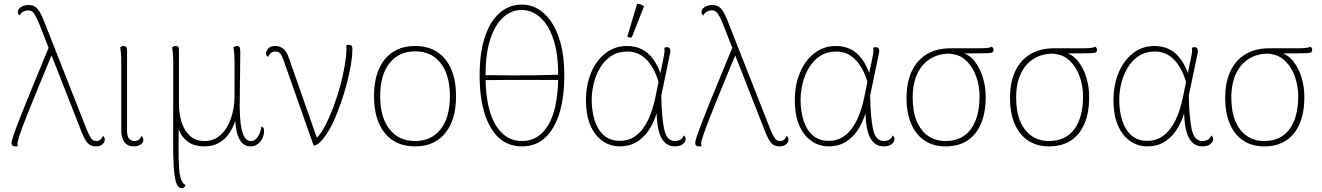

<svg xmlns="http://www.w3.org/2000/svg" viewBox="-20 -752 6901 1002"><path d="M479 12Q465 12 453 6.5Q441 1 430 -15Q419 -31 407 -60L188 -619Q177 -647 168 -664.5Q159 -682 149.5 -690Q140 -698 127 -698Q113 -698 100.5 -690.5Q88 -683 82 -671Q78 -674 75.5 -678.5Q73 -683 73 -689Q73 -705 90 -715.5Q107 -726 129 -726Q154 -726 168.5 -713Q183 -700 194 -677.5Q205 -655 216 -626L433 -75Q443 -51 453.5 -33.5Q464 -16 483 -16Q497 -16 505.5 -25Q514 -34 518 -43Q522 -39 524.5 -34Q527 -29 527 -23Q527 -16 522 -7.5Q517 1 506.5 6.5Q496 12 479 12ZM59 12Q51 12 46.5 8.5Q42 5 41 0.5Q40 -4 40 -7Q40 -15 50 -44.5Q60 -74 77 -118Q94 -162 115 -214Q136 -266 158 -319Q180 -372 200 -421Q220 -470 235 -506L255 -477Q243 -448 225 -405Q207 -362 186.5 -312Q166 -262 145.5 -211.5Q125 -161 108 -117Q91 -73 81 -42.5Q71 -12 71 -1Q71 0 71.5 4Q72 8 73 10Q72 11 68 11.5Q64 12 59 12Z M680 12Q645 12 629 -11Q613 -34 613 -71V-417Q613 -447 611.5 -469.5Q610 -492 607 -504Q610 -507 614 -509.5Q618 -512 625 -512Q634 -512 638.5 -506.5Q643 -501 643 -490V-69Q643 -41 653.5 -28.5Q664 -16 681 -16Q696 -16 704.5 -23Q713 -30 719 -43Q724 -37 726 -32Q728 -27 728 -22Q728 -6 712.5 3Q697 12 680 12Z M928 230Q909 230 899.5 202Q890 174 886.5 115.5Q883 57 883.5 -34Q884 -125 884 -251V-440Q883 -463 881.5 -480Q880 -497 878 -504Q881 -507 885.5 -509.5Q890 -512 897 -512Q911 -512 912.5 -502.5Q914 -493 914 -482Q914 -448 914 -413.5Q914 -379 914 -345Q914 -311 914 -276.5Q914 -242 914 -208Q914 -161 927 -117Q940 -73 969.5 -44.5Q999 -16 1049 -16Q1097 -16 1132 -48.5Q1167 -81 1185.5 -135Q1204 -189 1204 -251Q1204 -348 1204 -415Q1204 -482 1198 -504Q1200 -506 1204.5 -509Q1209 -512 1216 -512Q1231 -512 1232.5 -500Q1234 -488 1234 -474L1231 -203Q1231 -172 1233 -139Q1235 -106 1241 -78Q1247 -50 1258.5 -33Q1270 -16 1289 -16Q1306 -16 1317 -27.5Q1328 -39 1335 -56.5Q1342 -74 1344 -91Q1349 -90 1353.5 -86Q1358 -82 1358 -68Q1358 -46 1348 -27.5Q1338 -9 1322.5 1.5Q1307 12 1289 12Q1258 12 1240 -10Q1222 -32 1214.5 -68.5Q1207 -105 1207 -150H1216Q1204 -100 1181 -63.5Q1158 -27 1124.5 -7.5Q1091 12 1049 12Q992 12 959 -13.5Q926 -39 912.5 -77.5Q899 -116 899 -154H913Q913 -66 912 7Q911 80 915 130.5Q919 181 934 202Q937 206 940.5 208.5Q944 211 948 213Q948 217 943 223.5Q938 230 928 230Z M1617 8 1460 -437Q1451 -462 1442.5 -472.5Q1434 -483 1418 -483Q1401 -483 1392 -474Q1383 -465 1379 -455Q1375 -457 1371.5 -462Q1368 -467 1368 -474Q1368 -482 1378 -497Q1388 -512 1418 -512Q1438 -512 1456.5 -499Q1475 -486 1487 -451L1637 -23L1616 -26Q1630 -26 1648 -49.5Q1666 -73 1684.5 -111Q1703 -149 1720 -194Q1740 -247 1755.5 -304Q1771 -361 1779.5 -412Q1788 -463 1788 -497Q1788 -502 1787.5 -507.5Q1787 -513 1786 -514Q1788 -515 1791.5 -516.5Q1795 -518 1800 -518Q1813 -518 1816 -511Q1819 -504 1819 -499Q1819 -459 1810.5 -410Q1802 -361 1788.5 -310.5Q1775 -260 1758.5 -213.5Q1742 -167 1727 -132Q1708 -89 1687.5 -57.5Q1667 -26 1649 -9Q1631 8 1617 8Z M2146 12Q2045 12 1988.5 -57Q1932 -126 1932 -250Q1932 -333 1957.5 -391.5Q1983 -450 2031 -481Q2079 -512 2146 -512Q2214 -512 2261.5 -481Q2309 -450 2334.5 -391.5Q2360 -333 2360 -250Q2360 -126 2303.5 -57Q2247 12 2146 12ZM2146 -16Q2232 -16 2280 -78Q2328 -140 2328 -250Q2328 -360 2280 -422Q2232 -484 2146 -484Q2061 -484 2012.5 -422Q1964 -360 1964 -250Q1964 -140 2012.5 -78Q2061 -16 2146 -16Z M2704 -728Q2767 -728 2817 -684Q2867 -640 2896 -557.5Q2925 -475 2925 -359Q2925 -184 2867 -86Q2809 12 2704 12Q2599 12 2541 -86Q2483 -184 2483 -359Q2483 -475 2510 -557.5Q2537 -640 2587 -684Q2637 -728 2704 -728ZM2702 -700Q2649 -700 2606.5 -662Q2564 -624 2539 -548.5Q2514 -473 2514 -360Q2589 -359 2648.5 -358.5Q2708 -358 2766.5 -359Q2825 -360 2893 -362Q2893 -475 2867 -550Q2841 -625 2798 -662.5Q2755 -700 2702 -700ZM2704 -16Q2790 -16 2839.5 -96.5Q2889 -177 2893 -335Q2827 -335 2770.5 -335Q2714 -335 2653.5 -335Q2593 -335 2514 -334Q2518 -177 2568.5 -96.5Q2619 -16 2704 -16Z M3212 12Q3184 12 3154 0Q3124 -12 3097.5 -40Q3071 -68 3054.5 -114.5Q3038 -161 3038 -231Q3038 -308 3064.5 -372Q3091 -436 3139.5 -474Q3188 -512 3253 -512Q3294 -512 3327.5 -496Q3361 -480 3387.5 -445Q3414 -410 3433 -352L3419 -316Q3398 -394 3356 -438.5Q3314 -483 3255 -483Q3205 -483 3169.5 -459.5Q3134 -436 3111.5 -398Q3089 -360 3078.5 -316Q3068 -272 3068 -231Q3068 -174 3083 -125Q3098 -76 3130.5 -46.5Q3163 -17 3215 -17Q3256 -17 3286 -35.5Q3316 -54 3337 -83.5Q3358 -113 3371.5 -147Q3385 -181 3393 -213Q3401 -245 3405 -267L3444 -457Q3447 -473 3448 -481.5Q3449 -490 3447 -502Q3449 -504 3452.5 -505Q3456 -506 3460 -506Q3470 -506 3474 -500.5Q3478 -495 3478.5 -488Q3479 -481 3477 -474L3431 -253Q3433 -141 3446 -78.5Q3459 -16 3502 -16Q3518 -16 3530.5 -23Q3543 -30 3548 -45Q3558 -39 3558 -25Q3558 -12 3543.5 0Q3529 12 3502 12Q3455 12 3430.5 -34.5Q3406 -81 3406 -193L3413 -185Q3402 -136 3377 -90.5Q3352 -45 3311.5 -16.5Q3271 12 3212 12ZM3277 -557Q3273 -556 3264.5 -557Q3256 -558 3254 -562L3305 -732Q3316 -731 3324.5 -728.5Q3333 -726 3341 -719Z M4047 12Q4033 12 4021 6.5Q4009 1 3998 -15Q3987 -31 3975 -60L3756 -619Q3745 -647 3736 -664.5Q3727 -682 3717.5 -690Q3708 -698 3695 -698Q3681 -698 3668.5 -690.5Q3656 -683 3650 -671Q3646 -674 3643.5 -678.5Q3641 -683 3641 -689Q3641 -705 3658 -715.5Q3675 -726 3697 -726Q3722 -726 3736.5 -713Q3751 -700 3762 -677.5Q3773 -655 3784 -626L4001 -75Q4011 -51 4021.5 -33.5Q4032 -16 4051 -16Q4065 -16 4073.5 -25Q4082 -34 4086 -43Q4090 -39 4092.5 -34Q4095 -29 4095 -23Q4095 -16 4090 -7.5Q4085 1 4074.5 6.5Q4064 12 4047 12ZM3627 12Q3619 12 3614.5 8.5Q3610 5 3609 0.5Q3608 -4 3608 -7Q3608 -15 3618 -44.5Q3628 -74 3645 -118Q3662 -162 3683 -214Q3704 -266 3726 -319Q3748 -372 3768 -421Q3788 -470 3803 -506L3823 -477Q3811 -448 3793 -405Q3775 -362 3754.5 -312Q3734 -262 3713.5 -211.5Q3693 -161 3676 -117Q3659 -73 3649 -42.5Q3639 -12 3639 -1Q3639 0 3639.5 4Q3640 8 3641 10Q3640 11 3636 11.5Q3632 12 3627 12Z M4302 12Q4274 12 4244 0Q4214 -12 4187.5 -40Q4161 -68 4144.5 -114.5Q4128 -161 4128 -231Q4128 -308 4154.5 -372Q4181 -436 4229.5 -474Q4278 -512 4343 -512Q4384 -512 4417.5 -496Q4451 -480 4477.5 -445Q4504 -410 4523 -352L4509 -316Q4488 -394 4446 -438.5Q4404 -483 4345 -483Q4295 -483 4259.5 -459.5Q4224 -436 4201.5 -398Q4179 -360 4168.5 -316Q4158 -272 4158 -231Q4158 -174 4173 -125Q4188 -76 4220.5 -46.5Q4253 -17 4305 -17Q4346 -17 4376 -35.5Q4406 -54 4427 -83.5Q4448 -113 4461.5 -147Q4475 -181 4483 -213Q4491 -245 4495 -267L4534 -457Q4537 -473 4538 -481.5Q4539 -490 4537 -502Q4539 -504 4542.5 -505Q4546 -506 4550 -506Q4560 -506 4564 -500.5Q4568 -495 4568.5 -488Q4569 -481 4567 -474L4521 -253Q4523 -141 4536 -78.5Q4549 -16 4592 -16Q4608 -16 4620.5 -23Q4633 -30 4638 -45Q4648 -39 4648 -25Q4648 -12 4633.5 0Q4619 12 4592 12Q4545 12 4520.5 -34.5Q4496 -81 4496 -193L4503 -185Q4492 -136 4467 -90.5Q4442 -45 4401.5 -16.5Q4361 12 4302 12Z M4915 12Q4852 12 4806.5 -17.5Q4761 -47 4736 -104Q4711 -161 4711 -241Q4711 -323 4738.5 -381Q4766 -439 4817.5 -469.5Q4869 -500 4941 -500H5090Q5111 -500 5128.5 -501.5Q5146 -503 5156 -508Q5158 -507 5161.5 -503Q5165 -499 5165 -492Q5165 -478 5151 -476Q5137 -474 5111 -474L4994 -473L4934 -472Q4878 -472 4834.5 -445Q4791 -418 4767 -367Q4743 -316 4743 -242Q4743 -168 4765 -117.5Q4787 -67 4825.5 -41.5Q4864 -16 4914 -16Q5000 -16 5045.5 -76.5Q5091 -137 5092 -244Q5093 -300 5075 -351.5Q5057 -403 5020.5 -437Q4984 -471 4927 -472L4985 -481Q5033 -473 5064 -435Q5095 -397 5110 -345.5Q5125 -294 5124 -244Q5124 -164 5099.5 -106.5Q5075 -49 5028.5 -18.5Q4982 12 4915 12Z M5455 12Q5392 12 5346.5 -17.5Q5301 -47 5276 -104Q5251 -161 5251 -241Q5251 -323 5278.5 -381Q5306 -439 5357.5 -469.5Q5409 -500 5481 -500H5630Q5651 -500 5668.5 -501.5Q5686 -503 5696 -508Q5698 -507 5701.5 -503Q5705 -499 5705 -492Q5705 -478 5691 -476Q5677 -474 5651 -474L5534 -473L5474 -472Q5418 -472 5374.5 -445Q5331 -418 5307 -367Q5283 -316 5283 -242Q5283 -168 5305 -117.5Q5327 -67 5365.5 -41.5Q5404 -16 5454 -16Q5540 -16 5585.5 -76.5Q5631 -137 5632 -244Q5633 -300 5615 -351.5Q5597 -403 5560.5 -437Q5524 -471 5467 -472L5525 -481Q5573 -473 5604 -435Q5635 -397 5650 -345.5Q5665 -294 5664 -244Q5664 -164 5639.5 -106.5Q5615 -49 5568.5 -18.5Q5522 12 5455 12Z M5965 12Q5937 12 5907 0Q5877 -12 5850.5 -40Q5824 -68 5807.5 -114.5Q5791 -161 5791 -231Q5791 -308 5817.5 -372Q5844 -436 5892.5 -474Q5941 -512 6006 -512Q6047 -512 6080.5 -496Q6114 -480 6140.5 -445Q6167 -410 6186 -352L6172 -316Q6151 -394 6109 -438.5Q6067 -483 6008 -483Q5958 -483 5922.5 -459.5Q5887 -436 5864.5 -398Q5842 -360 5831.5 -316Q5821 -272 5821 -231Q5821 -174 5836 -125Q5851 -76 5883.5 -46.5Q5916 -17 5968 -17Q6009 -17 6039 -35.5Q6069 -54 6090 -83.5Q6111 -113 6124.5 -147Q6138 -181 6146 -213Q6154 -245 6158 -267L6197 -457Q6200 -473 6201 -481.5Q6202 -490 6200 -502Q6202 -504 6205.5 -505Q6209 -506 6213 -506Q6223 -506 6227 -500.5Q6231 -495 6231.5 -488Q6232 -481 6230 -474L6184 -253Q6186 -141 6199 -78.5Q6212 -16 6255 -16Q6271 -16 6283.5 -23Q6296 -30 6301 -45Q6311 -39 6311 -25Q6311 -12 6296.5 0Q6282 12 6255 12Q6208 12 6183.5 -34.5Q6159 -81 6159 -193L6166 -185Q6155 -136 6130 -90.5Q6105 -45 6064.5 -16.5Q6024 12 5965 12Z M6578 12Q6515 12 6469.5 -17.5Q6424 -47 6399 -104Q6374 -161 6374 -241Q6374 -323 6401.5 -381Q6429 -439 6480.5 -469.5Q6532 -500 6604 -500H6753Q6774 -500 6791.5 -501.5Q6809 -503 6819 -508Q6821 -507 6824.5 -503Q6828 -499 6828 -492Q6828 -478 6814 -476Q6800 -474 6774 -474L6657 -473L6597 -472Q6541 -472 6497.5 -445Q6454 -418 6430 -367Q6406 -316 6406 -242Q6406 -168 6428 -117.5Q6450 -67 6488.5 -41.5Q6527 -16 6577 -16Q6663 -16 6708.5 -76.5Q6754 -137 6755 -244Q6756 -300 6738 -351.5Q6720 -403 6683.5 -437Q6647 -471 6590 -472L6648 -481Q6696 -473 6727 -435Q6758 -397 6773 -345.5Q6788 -294 6787 -244Q6787 -164 6762.5 -106.5Q6738 -49 6691.5 -18.5Q6645 12 6578 12Z"/></svg>

Font: Arima Thin
Style: Regular
Weight: 100
Designer: Joana Correia and Natanael Gama
Foundry: NDISCOVER
Version: Version 1.101;gftools[0.9.23]